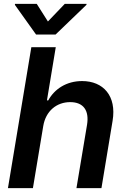

<svg xmlns="http://www.w3.org/2000/svg" viewBox="-20 -971 654 991"><path d="M169.7 -951H57.5L56.8 -946L166.2 -792.6H266.7L426.1 -946L426.8 -951H314.3L227.3 -860.1ZM203.1 -319.6C215.9 -398.4 272.7 -443.9 342.3 -443.9C410.9 -443.9 441.1 -400.6 429.3 -327.4L374.6 0H503.6L561.1 -347.3C582.7 -476.2 512.8 -552.6 403.8 -552.6C322.4 -552.6 260.7 -511 229 -452.8H222.3L267.8 -727.3H141.7L21 0H149.9Z"/></svg>

Font: TID UI Semi Bold
Style: Italic
Weight: 600
Italic angle: -9.39999°
Designer: The TID Project Authors
Foundry: Bakken & Bæck
Version: Version 1.001;hotconv 1.0.109;makeotfexe 2.5.65596